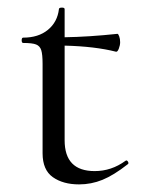

<svg xmlns="http://www.w3.org/2000/svg" viewBox="-20 -473 378 505"><path d="M312 -51Q315 -51 317 -47Q319 -43 316 -41Q279 -12 249.5 0Q220 12 188 12Q146 12 119 -7Q92 -26 92 -70V-305Q92 -330 88.5 -341Q85 -352 75 -356Q65 -360 41 -360Q37 -360 37 -367Q37 -374 41 -374Q81 -374 106 -394.5Q131 -415 135 -449Q135 -453 143 -453Q150 -453 150 -449V-375Q213 -376 289 -384Q291 -384 293.5 -377.5Q296 -371 296 -362Q296 -354 292.5 -345Q289 -336 285 -337Q230 -351 150 -353V-104Q150 -23 229 -23Q273 -23 310 -50Z"/></svg>

Font: Cormorant Garamond
Style: Regular
Weight: 400
Designer: Christian Thalmann (Catharsis Fonts)
Version: Version 3.000